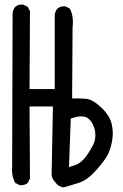

<svg xmlns="http://www.w3.org/2000/svg" viewBox="-20 -815 540 841"><path d="M258.8 5.9Q243.2 3.9 231.4 -5.9L217.8 -21.5Q208 -33.2 206.1 -49.8L211.9 -348.6H109.4L111.3 -33.2L101.6 -13.7Q87.9 -2 66.4 -3.9L46.9 -13.7Q29.3 -44.9 33.2 -86.9L35.2 -757.8Q37.1 -773.4 46.9 -785.2Q60.5 -796.9 82 -794.9L101.6 -785.2L111.3 -765.6L109.4 -424.8H219.7V-750Q221.7 -765.6 231.4 -777.3Q245.1 -789.1 266.6 -787.1L286.1 -777.3Q303.7 -742.2 297.9 -695.3L295.9 -383.8Q327.1 -384.8 356.4 -382.3Q385.7 -379.9 422.9 -344.7Q460 -309.6 468.8 -273.4Q477.5 -237.3 471.7 -202.1Q465.8 -167 454.1 -141.6Q442.4 -116.2 403.3 -71.8Q364.3 -27.3 329.1 -15.6Q293.9 -3.9 258.8 5.9ZM321.3 -96.7Q342.8 -110.4 358.4 -131.8Q374 -153.3 387.7 -179.7Q401.4 -206.1 396.5 -239.3Q391.6 -272.5 369.1 -293.9Q346.7 -315.4 290 -295.9L282.2 -83Q311.5 -91.8 321.3 -96.7Z"/></svg>

Font: JasonHandwriting4
Style: Regular
Weight: 400
Version: Version 1.01.21